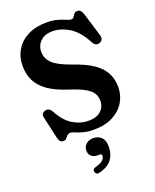

<svg xmlns="http://www.w3.org/2000/svg" viewBox="-177 -814 966 1195"><g transform="rotate(-20 306.0 -217.0)"><path d="M329.5 15.5Q290 15.5 261 7.2Q232 -1 213.2 -9.2Q194.5 -17.5 185 -17.5Q172 -17.5 164 -9Q156 -0.5 148.2 8.2Q140.5 17 128.5 17Q102.5 17 95.5 -16.5L62.5 -164Q56.5 -191.5 84 -200Q110.5 -208.5 128 -178.5Q166 -107.5 215.8 -77.8Q265.5 -48 320 -48Q371 -48 399.8 -73.8Q428.5 -99.5 429 -140Q429 -167 416.8 -188.8Q404.5 -210.5 371.2 -230.2Q338 -250 275 -270.5Q190 -297 140.5 -331.5Q91 -366 69.5 -410Q48 -454 48 -509Q48 -569 76.5 -615.2Q105 -661.5 156.8 -687.2Q208.5 -713 278.5 -713Q322 -713 351.5 -704.2Q381 -695.5 400.5 -686.8Q420 -678 433 -678Q444 -678 450.2 -687.2Q456.5 -696.5 463.2 -705.5Q470 -714.5 484 -714.5Q497.5 -714.5 506 -705.5Q514.5 -696.5 521.5 -673L567 -523Q571.5 -507 565.5 -495Q559.5 -483 545.5 -479Q518.5 -471.5 503.5 -500Q461.5 -580.5 406.5 -614.8Q351.5 -649 294.5 -649Q245 -649 216 -621.2Q187 -593.5 187 -551Q187 -508.5 219 -476.2Q251 -444 339.5 -412.5Q424.5 -384 473.2 -350Q522 -316 542.5 -274.5Q563 -233 563 -182Q562.5 -127.5 535.2 -82.8Q508 -38 455.8 -11.2Q403.5 15.5 329.5 15.5ZM296.5 173Q269 173 254.8 158.5Q240.5 144 240.5 121.5Q240.5 95.5 259.8 79.2Q279 63 307 63Q339 63 359.8 83.2Q380.5 103.5 380.5 145Q380.5 195.5 355 229.2Q329.5 263 274 278Q248 285 242 263.5Q237 244 261.5 237Q296.5 227.5 310.5 213.8Q324.5 200 324.5 185.5Q324.5 173 309.5 173Z"/></g></svg>

Font: Fraunces 9pt Soft SemiBold
Style: Regular
Weight: 600
Version: Version 1.000;[b76b70a41]